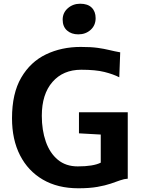

<svg xmlns="http://www.w3.org/2000/svg" viewBox="-20 -1003 762 1031"><path d="M44.5 -368Q44.5 -501.5 94 -586.2Q143.5 -671 227 -711Q310.5 -751 413.5 -751Q469 -751 504.5 -746Q540 -741 567.5 -734.2Q595 -727.5 625.5 -722L620.5 -588Q588.5 -604.5 541 -616.5Q493.5 -628.5 416 -628.5Q319 -628.5 261.8 -563Q204.5 -497.5 204.5 -381Q204.5 -304 226 -242.5Q247.5 -181 290.5 -145.2Q333.5 -109.5 397.5 -109.5Q481 -109.5 521 -129.5V-280.5L404 -287V-400H666V-43.5Q647 -42.5 625.5 -34.8Q604 -27 574.8 -17Q545.5 -7 503.2 0.5Q461 8 400.5 8Q290 8 210.2 -38.5Q130.5 -85 87.5 -169.2Q44.5 -253.5 44.5 -368ZM400.5 -818.5Q363.5 -818.5 340 -839.2Q316.5 -860 316.5 -897.5Q316.5 -934.5 344.2 -958.8Q372 -983 410.5 -983Q451 -983 472.2 -962.2Q493.5 -941.5 493.5 -905.5Q493.5 -867 466.8 -842.8Q440 -818.5 400.5 -818.5Z"/></svg>

Font: Merriweather Sans
Style: Bold
Weight: 700
Designer: Eben Sorkin
Foundry: Eben Sorkin
Version: Version 1.008; ttfautohint (v1.7.19-72a1) -l 8 -r 50 -G 200 